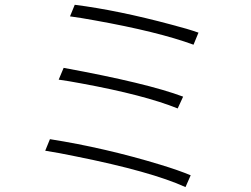

<svg xmlns="http://www.w3.org/2000/svg" viewBox="-20 -762 1040 794"><path d="M289.1 -742.2Q466.8 -719.7 688.5 -660.2Q756.8 -642.6 800.8 -627L780.3 -577.1Q633.8 -630.9 372.1 -677.7Q313.5 -688.5 269.5 -694.3ZM243.2 -481.4Q588.9 -418 737.3 -362.3L714.8 -313.5Q577.1 -369.1 316.4 -417Q264.6 -426.8 222.7 -432.6ZM186.5 -186.5Q415 -150.4 642.6 -81.1Q719.7 -57.6 768.6 -37.1L747.1 11.7Q605.5 -52.7 293.9 -115.2Q223.6 -129.9 167 -138.7Z"/></svg>

Font: Taipei Sans TC Beta Light
Style: Regular
Weight: 300
Designer: JT Foundry
Foundry: JT Foundry
Version: Version 1.000